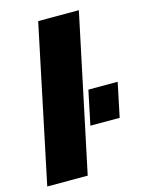

<svg xmlns="http://www.w3.org/2000/svg" viewBox="-122 -811 662 880"><g transform="rotate(-15 209.0 -371.5)"><path d="M-9 0 147 -743H340L183 0ZM254 -218 288 -380H427L393 -218Z"/></g></svg>

Font: Saira Semi Condensed Black
Style: Italic
Weight: 900
Width: 4
Italic angle: -12°
Designer: Hector Gatti with collaboration of the Omnibus-Type team
Foundry: Omnibus-Type
Version: Version 1.001; ttfautohint (v1.8)